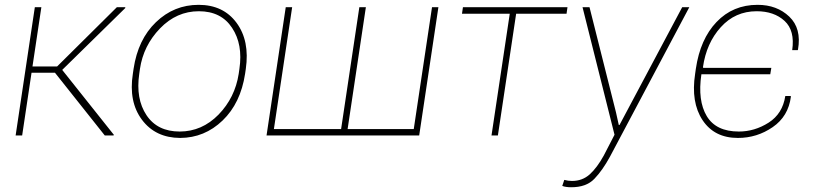

<svg xmlns="http://www.w3.org/2000/svg" viewBox="-20 -558 3362 791"><path d="M206.5 -258.3H109.9L71.3 0H44.4L123.5 -528.3H150.4L113.8 -284.2H215.3L461.4 -528.3H495.6L496.6 -525.4L236.3 -270L449.2 -2.4L447.8 0H411.6Z M880.4 -85.9Q948.2 -155.8 963.4 -253.9L966.3 -274.4Q981.4 -375 936 -443.4Q891.1 -511.7 799.3 -511.7Q707.5 -511.7 639.2 -440.9Q570.8 -370.1 556.6 -274.4L553.7 -253.9Q538.6 -150.9 583.5 -83.5Q628.4 -16.1 720.2 -16.1Q812 -16.1 880.4 -85.9ZM992.7 -274.4 989.7 -253.9Q971.2 -132.8 897 -61.5Q822.8 9.8 722.2 10.3Q620.6 9.8 564.9 -64.5Q509.3 -138.7 527.3 -253.9L530.3 -274.4Q548.3 -395.5 622.6 -466.8Q696.8 -538.1 798.3 -538.1Q899.9 -538.1 954.6 -463.9Q1009.3 -389.6 992.7 -274.4Z M1183.6 -528.3 1108.4 -26.4H1385.3L1460.4 -528.3H1487.3L1412.1 -26.4H1684.6L1759.8 -528.3H1786.1L1707 0H1078.1L1157.2 -528.3Z M2314 -501.5H2106.4L2031.2 0H2004.9L2080.1 -501.5H1883.3L1887.2 -528.3H2317.9Z M2336.4 187.5Q2379.4 187.5 2409.7 160.2Q2439.9 132.8 2467.3 83L2511.7 -2.9L2379.9 -528.3H2408.7L2517.6 -95.7L2529.3 -43H2532.2L2790.5 -528.3H2819.8L2492.7 87.9Q2462.4 143.6 2428.7 178.7Q2395 213.9 2332.5 213.4Q2311 213.4 2296.4 208L2304.7 183.1Q2320.8 187.5 2336.4 187.5Z M3023.9 -16.1Q3088.9 -16.1 3146.5 -52.7Q3204.1 -89.4 3215.3 -162.6H3237.3L3238.3 -159.7Q3228 -78.6 3163.3 -34.2Q3098.6 10.3 3020 10.3Q2922.9 10.3 2874.3 -63.2Q2825.7 -136.7 2843.8 -253.9L2846.7 -274.4Q2864.7 -397 2932.1 -467.5Q2999.5 -538.1 3101.1 -538.1Q3180.7 -538.1 3231.7 -489.5Q3282.7 -440.9 3267.6 -354L3266.6 -351.6H3243.7Q3255.4 -432.1 3212.2 -471.9Q3168.9 -511.7 3097.2 -511.7Q3008.8 -511.7 2949.5 -446Q2890.1 -380.4 2876 -281.2L2877.4 -278.3H3157.7L3153.3 -252H2869.6Q2853.5 -143.6 2891.6 -79.8Q2929.7 -16.1 3023.9 -16.1Z"/></svg>

Font: Roboto-ThinItalic
Style: Italic
Weight: 250
Italic angle: -12°
Designer: Google
Version: Version 1.100141; 2013; ttfautohint (v0.94.14-c901) -l 8 -r 